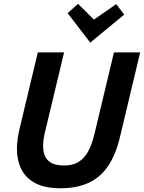

<svg xmlns="http://www.w3.org/2000/svg" viewBox="-20 -966 750 1000"><path d="M296.2 14.5Q213.8 14.5 163.8 -12.1Q113.8 -38.8 91 -85.1Q68.2 -131.5 68.2 -191Q68.2 -216 72 -242.9Q75.8 -269.8 82.5 -297.8L177 -693H313.8L215 -281Q210 -261.2 207.2 -241.8Q204.5 -222.2 204.5 -204.5Q204.5 -175.5 214.5 -152.9Q224.5 -130.2 248.1 -117.1Q271.8 -104 314 -104Q358.8 -104 388.8 -122.4Q418.8 -140.8 438.8 -176.8Q458.8 -212.8 471.5 -266.2L573.5 -693H710L605.2 -254Q583 -159.5 542.4 -100.4Q501.8 -41.2 440.8 -13.4Q379.8 14.5 296.2 14.5ZM450 -744.2 332.2 -897.5 386.5 -946 469.2 -864 585.2 -944.5 626.8 -889.8Z"/></svg>

Font: Ubuntu Sans
Style: Italic
Weight: 400
Italic angle: -13.5°
Designer: Dalton Maag Ltd
Foundry: Dalton Maag Ltd
Version: Version 1.006